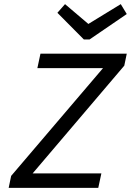

<svg xmlns="http://www.w3.org/2000/svg" viewBox="-20 -910 634 930"><path d="M22 0 34 -58 479 -580H161L176 -650H594L582 -592L138 -70H471L456 0ZM386 -719 258 -848 295 -890 408 -794 565 -890 594 -842 414 -719Z"/></svg>

Font: Sometype Mono
Style: Italic
Weight: 400
Italic angle: -12°
Monospace: yes
Designer: Ryoichi Tsunekawa
Foundry: Dharma Type
Version: Version 1.000; ttfautohint (v1.8.3)